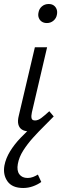

<svg xmlns="http://www.w3.org/2000/svg" viewBox="-40 -650 319 958"><path d="M102 5Q83 5 69.5 -3.5Q56 -12 51.5 -29.5Q47 -47 54 -74L134 -414H195L119 -89Q115 -71 117.5 -60Q120 -49 135 -49Q150 -49 166.5 -61.5Q183 -74 206 -95L228 -69Q194 -34 162.5 -14.5Q131 5 102 5ZM194 -535Q179 -535 168.5 -542Q158 -549 153.5 -561Q149 -573 152 -587Q155 -606 169 -618Q183 -630 203 -630Q218 -630 228 -623Q238 -616 242.5 -604Q247 -592 244 -577Q241 -559 227 -547Q213 -535 194 -535ZM76 288Q21 288 -2.5 255Q-26 222 -18 176Q-11 140 10 105.5Q31 71 62.5 38Q94 5 131 -27.5Q168 -60 204 -90L228 -69Q208 -48 180.5 -21Q153 6 125 37Q97 68 76 101Q55 134 49 168Q43 201 56.5 219.5Q70 238 98 238Q112 238 125 233Q138 228 149 221L166 258Q148 271 124.5 279.5Q101 288 76 288Z"/></svg>

Font: Ysabeau
Style: Italic
Weight: 400
Italic angle: -12°
Designer: Christian Thalmann (Catharsis Fonts)
Version: Version 2.000;gftools[0.9.27.dev2+g8671c4b]